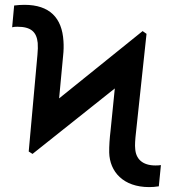

<svg xmlns="http://www.w3.org/2000/svg" viewBox="-20 -757 708 787"><path d="M113.3 -126.1 450.6 -394.5 433.2 -221.9C429.3 -189.6 427.2 -157.7 427.6 -131.7C429.7 -53.6 484.7 9.9 591.6 9.9C603.3 9.9 617.9 8.9 631 6.7L639.6 -80.3C633.5 -79.2 625 -78.8 617.2 -78.8C563.6 -78.8 536.2 -105.8 534.1 -149.1C532.7 -159.4 533.7 -183.9 537.6 -216.3L580.6 -618.3L564.6 -629.6L222.3 -353.7L238.6 -527.3C241.1 -549.4 241.5 -570.3 240.1 -588.8C234.4 -683.6 183.6 -737.2 80.3 -737.2C67.5 -737.2 51.1 -736.2 38 -734.4L29.8 -645.2C35.5 -646.7 41.2 -647.4 51.1 -647.4C107.2 -647.4 130 -626.1 134.6 -581C135.7 -566.8 135.3 -550.8 133.5 -532.7L97.7 -136Z"/></svg>

Font: Magic Ui Pro Medium
Style: Regular
Weight: 500
Designer: Stefan Endress, Andreas Faust
Version: Version 1.000;FEAKit 1.0